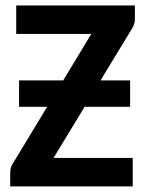

<svg xmlns="http://www.w3.org/2000/svg" viewBox="-20 -668 518 688"><path d="M463.4 -648.4V-601.1Q463.4 -580.1 451.2 -562.5L340.3 -379.9H446.3V-285.2H283.2L171.9 -102.1H455.6V0H16.6V-49.8Q16.6 -69.3 27.8 -85L148.9 -285.2H48.3V-379.9H206.5L307.1 -546.4H38.1V-648.4Z"/></svg>

Font: Carlito
Style: Bold
Weight: 700
Designer: Lukasz Dziedzic
Foundry: tyPoland Lukasz Dziedzic
Version: Version 1.104